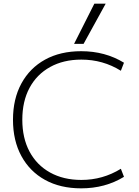

<svg xmlns="http://www.w3.org/2000/svg" viewBox="-20 -1020 759 1050"><path d="M424 10Q310 10 226.5 -36Q143 -82 97 -166.5Q51 -251 51 -365Q51 -479 97 -563.5Q143 -648 226.5 -694Q310 -740 424 -740Q555 -740 658 -677L641 -633Q543 -694 425 -694Q327 -694 254 -653.5Q181 -613 141.5 -539.5Q102 -466 102 -365Q102 -265 141.5 -191Q181 -117 254 -76.5Q327 -36 425 -36Q542 -36 641 -97L658 -53Q555 10 424 10ZM437 -780H385L496 -1000H558Z"/></svg>

Font: M PLUS 1 Light
Style: Regular
Weight: 300
Designer: Coji Morishita
Foundry: UNDERFOREST DESIGN
Version: Version 1.001